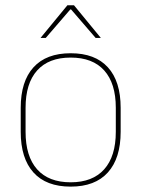

<svg xmlns="http://www.w3.org/2000/svg" viewBox="-20 -700 539 732"><path d="M249.5 11.5Q156 11.5 107.5 -42.5Q59 -96.5 59 -197.5V-289Q59 -390 107.8 -443.5Q156.5 -497 249.5 -497Q342.5 -497 391.2 -443.5Q440 -390 440 -289V-197.5Q440 -96.5 391.2 -42.5Q342.5 11.5 249.5 11.5ZM249.5 -5Q333 -5 377.2 -54.5Q421.5 -104 421.5 -197.5V-289Q421.5 -382 377.5 -431.2Q333.5 -480.5 249.5 -480.5Q165.5 -480.5 121.5 -431.2Q77.5 -382 77.5 -289V-197.5Q77.5 -104 121.5 -54.5Q165.5 -5 249.5 -5ZM237 -680H262L364 -556V-555.5H344.5L251 -664H248L154.5 -555.5H135V-556Z"/></svg>

Font: Anek Tamil Thin
Style: Regular
Weight: 250
Designer: Aadarsh Rajan (Tamil), Yesha Goshar (Latin)
Foundry: Ek Type
Version: Version 1.003